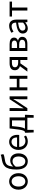

<svg xmlns="http://www.w3.org/2000/svg" viewBox="2388 -3244 1048 5864"><g transform="rotate(-90 2912.0 -312.0)"><path d="M303 13C436 13 555 -91 555 -271C555 -452 436 -557 303 -557C170 -557 51 -452 51 -271C51 -91 170 13 303 13ZM303 -63C209 -63 146 -146 146 -271C146 -396 209 -481 303 -481C397 -481 461 -396 461 -271C461 -146 397 -63 303 -63Z M921 -63C810 -63 753 -154 753 -312C753 -327 753 -340 753 -354C810 -428 866 -453 919 -453C1014 -453 1065 -381 1065 -269C1065 -146 1005 -63 921 -63ZM1118 -816C1085 -800 1067 -794 1006 -785C798 -754 666 -697 666 -329C666 -110 759 13 922 13C1053 13 1160 -96 1160 -269C1160 -428 1071 -524 942 -524C873 -524 805 -492 757 -431C774 -657 850 -672 1025 -698C1070 -705 1108 -714 1137 -733Z M1525 13C1599 13 1657 -12 1705 -43L1672 -103C1632 -76 1589 -60 1536 -60C1433 -60 1362 -134 1356 -250H1722C1724 -263 1726 -282 1726 -302C1726 -457 1648 -557 1510 -557C1384 -557 1265 -447 1265 -271C1265 -92 1381 13 1525 13ZM1355 -315C1366 -422 1434 -484 1511 -484C1596 -484 1646 -425 1646 -315Z M1993 -469H2167V-74H1913C1939 -113 1961 -177 1973 -285ZM2259 -74V-543H1921L1892 -302C1871 -127 1847 -90 1816 -74H1790V-17L1799 192H1878V0H2249V192H2328L2337 -17V-74Z M2454 0H2539L2745 -311C2765 -344 2796 -394 2817 -428H2821C2817 -357 2812 -284 2812 -227V0H2901V-543H2816L2610 -232C2590 -199 2559 -149 2538 -116H2534C2537 -186 2543 -259 2543 -316V-543H2454Z M3085 0H3176V-242H3438V0H3529V-543H3438V-323H3176V-543H3085Z M4012 -281H3927C3841 -281 3790 -316 3790 -380C3790 -445 3841 -472 3927 -472H4012ZM3912 -543C3790 -543 3699 -502 3699 -382C3699 -297 3753 -248 3823 -227L3657 0H3760L3910 -215H3912H4012V0H4103V-543Z M4287 0H4504C4630 0 4719 -47 4719 -156C4719 -233 4666 -271 4605 -285V-290C4661 -306 4696 -345 4696 -405C4696 -504 4615 -543 4496 -543H4287ZM4377 -315V-478H4486C4570 -478 4606 -448 4606 -397C4606 -346 4571 -315 4480 -315ZM4377 -65V-250H4488C4581 -250 4629 -216 4629 -161C4629 -100 4585 -65 4494 -65Z M4979 13C5046 13 5107 -22 5159 -65H5162L5170 0H5245V-334C5245 -468 5189 -557 5057 -557C4970 -557 4893 -518 4843 -486L4879 -423C4922 -452 4979 -481 5042 -481C5131 -481 5154 -414 5154 -344C4923 -318 4820 -259 4820 -141C4820 -43 4888 13 4979 13ZM5005 -60C4951 -60 4909 -85 4909 -147C4909 -217 4971 -262 5154 -284V-132C5101 -85 5058 -60 5005 -60Z M5522 0H5613V-469H5796V-543H5340V-469H5522Z"/></g></svg>

Font: Noto Sans JP Regular
Style: Regular
Weight: 400
Designer: Ryoko NISHIZUKA (kana & ideographs); Paul D. Hunt (Latin, Greek & Cyrillic); Wenlong ZHANG (bopomofo); Sandoll Communica
Foundry: Adobe Systems Incorporated
Version: Version 1.004;PS 1.004;hotconv 1.0.82;makeotf.lib2.5.63406